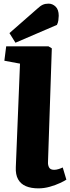

<svg xmlns="http://www.w3.org/2000/svg" viewBox="-20 -1022 385 1056"><path d="M90 -672 4 -688 14 -767H247L265 -756L244 -131Q243 -114 250 -101Q257 -88 278 -88Q289 -88 302 -92Q315 -96 325 -101L345 -34Q335 -27 310.5 -15.5Q286 -4 254.5 5Q223 14 191 14Q151 14 122.5 2Q94 -10 79.5 -36Q65 -62 67 -103ZM185 -974Q202 -990 215.5 -996Q229 -1002 247 -1002Q269 -1002 286 -985.5Q303 -969 303 -935Q303 -925 301 -910.5Q299 -896 293 -885L65 -787L32 -840Z"/></svg>

Font: Literata ExtraBold
Style: Italic
Weight: 800
Italic angle: -2°
Designer: Latin by Veronika Burian and Jose Scaglione. Greek by Irene Vlachou. Cyrillic by Vera Evstafieva
Foundry: TypeTogether
Version: Version 3.002